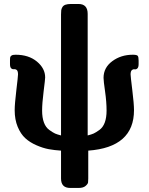

<svg xmlns="http://www.w3.org/2000/svg" viewBox="-20 -742 743 957"><path d="M29.8 -422.9V-439.9Q29.8 -452.1 31 -457Q32.2 -461.9 38.1 -465.6Q43.9 -469.2 58.1 -469.2Q123 -469.2 164.1 -435.1Q205.1 -400.9 205.1 -356Q205.1 -347.2 197.5 -287.1Q189.9 -227.1 189.9 -190.9Q189.9 -155.8 199 -131.3Q208 -106.9 226.1 -94Q244.1 -81.1 254.6 -76.4Q265.1 -71.8 284.2 -66.9V-669.9Q284.2 -683.1 285.2 -690.7Q286.1 -698.2 291 -706.5Q295.9 -714.8 306.4 -718.5Q316.9 -722.2 335 -722.2H371.1Q417 -722.2 417 -672.9V-66.9Q436 -71.8 446.5 -76.4Q457 -81.1 475.1 -94Q493.2 -106.9 502.2 -131.3Q511.2 -155.8 511.2 -190.9Q511.2 -233.9 503.7 -286.4Q496.1 -338.9 496.1 -354Q496.1 -404.8 539.6 -437Q583 -469.2 642.1 -469.2Q662.1 -469.2 666.5 -463.6Q670.9 -458 670.9 -439.9V-422.9Q670.9 -406.7 664.6 -400.9Q658.2 -395 651.1 -396.5Q644 -397.9 637.5 -392.6Q630.9 -387.2 630.9 -371.1Q630.9 -362.3 639.4 -293.2Q647.9 -224.1 647.9 -192.9Q647.9 -7.8 419.9 8.8V147.9Q419.9 160.2 418.9 167.5Q418 174.8 406.5 184.8Q395 194.8 372.1 194.8H330.1Q284.2 194.8 284.2 147.9V8.8Q252 6.8 222.9 1.5Q193.8 -3.9 161.4 -18.1Q128.9 -32.2 106 -53.2Q83 -74.2 68.1 -110.1Q53.2 -146 53.2 -192.9Q53.2 -223.6 61.5 -292.7Q69.8 -361.8 69.8 -371.1Q69.8 -387.2 64 -392.6Q58.1 -397.9 50 -397Q42 -396 35.9 -401.4Q29.8 -406.7 29.8 -422.9Z"/></svg>

Font: CMU Sans Serif
Style: Bold
Weight: 700
Version: Version 0.7.0